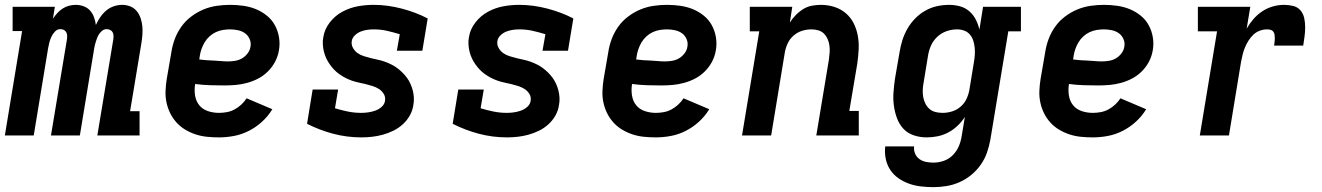

<svg xmlns="http://www.w3.org/2000/svg" viewBox="-26 -558 5446 791"><path d="M-6 0 65 -430H26V-530H200L192 -481Q200 -493 210 -504Q220 -515 232.5 -523Q245 -531 259 -534.5Q273 -538 286 -538Q303 -538 319 -532Q335 -526 345.5 -514Q356 -502 361.5 -486.5Q367 -471 369 -455Q376 -471 386.5 -486.5Q397 -502 411 -514Q425 -526 442.5 -532Q460 -538 477 -538Q495 -538 511 -531.5Q527 -525 537.5 -512Q548 -499 553.5 -482.5Q559 -466 560.5 -448.5Q562 -431 560.5 -413Q559 -395 556 -377L510 -100H549V0H375L441 -397Q442 -405 441.5 -412.5Q441 -420 437.5 -426Q434 -432 427 -435Q420 -438 413 -438Q401 -438 391 -428Q381 -418 376 -406Q371 -394 367.5 -382Q364 -370 362 -358L303 0H184L250 -397Q251 -405 250.5 -412.5Q250 -420 246.5 -426Q243 -432 236.5 -435Q230 -438 222 -438Q210 -438 200.5 -428Q191 -418 185.5 -406Q180 -394 177 -382Q174 -370 172 -358L113 0Z M876 8Q851 8 826.5 5.5Q802 3 779.5 -4.5Q757 -12 737 -24Q717 -36 701.5 -53Q686 -70 675.5 -91Q665 -112 660 -135.5Q655 -159 656 -183.5Q657 -208 661 -233L680 -343Q684 -370 694 -397Q704 -424 721 -448Q738 -472 762 -490Q786 -508 812.5 -519Q839 -530 867 -534Q895 -538 922 -538Q950 -538 977.5 -534Q1005 -530 1029 -520Q1053 -510 1073.5 -493.5Q1094 -477 1106.5 -454Q1119 -431 1123.5 -404Q1128 -377 1123 -350Q1119 -326 1107.5 -304Q1096 -282 1078 -264Q1060 -246 1038 -234.5Q1016 -223 992 -216.5Q968 -210 945 -208Q922 -206 898 -206Q868 -206 838 -207Q808 -208 778 -212Q774 -189 777.5 -165.5Q781 -142 794.5 -125Q808 -108 830 -100.5Q852 -93 876 -93Q892 -93 908.5 -96Q925 -99 940 -107Q955 -115 968 -127Q981 -139 990 -153L1096 -108Q1079 -80 1054 -57Q1029 -34 999.5 -19Q970 -4 938.5 2Q907 8 876 8ZM913 -305Q928 -305 943 -307.5Q958 -310 971 -317.5Q984 -325 994 -338Q1004 -351 1006 -366Q1009 -382 1002.5 -397Q996 -412 983.5 -421Q971 -430 954.5 -433.5Q938 -437 922 -437Q907 -437 892 -434.5Q877 -432 863 -425.5Q849 -419 837 -408Q825 -397 817 -383.5Q809 -370 804 -355.5Q799 -341 797 -327L795 -313Q809 -311 824 -310Q839 -309 854 -308.5Q869 -308 883.5 -306.5Q898 -305 913 -305Z M1463 8Q1403 8 1346.5 -7Q1290 -22 1239 -48L1262 -189H1367L1354 -112Q1380 -104 1407 -98.5Q1434 -93 1462 -93Q1476 -93 1490.5 -95Q1505 -97 1519.5 -102Q1534 -107 1546 -117.5Q1558 -128 1560 -142Q1563 -158 1555 -171Q1547 -184 1535 -191.5Q1523 -199 1509 -203.5Q1495 -208 1480.5 -211.5Q1466 -215 1451.5 -218Q1437 -221 1423 -226Q1409 -231 1396.5 -237.5Q1384 -244 1372 -252.5Q1360 -261 1350.5 -271Q1341 -281 1332.5 -293Q1324 -305 1318 -318Q1312 -331 1308.5 -345Q1305 -359 1304 -374.5Q1303 -390 1306 -405Q1311 -438 1333 -466Q1355 -494 1385 -510Q1415 -526 1447.5 -532Q1480 -538 1513 -538Q1543 -538 1572 -534Q1601 -530 1629.5 -522.5Q1658 -515 1684.5 -505Q1711 -495 1736 -482L1714 -349H1609L1621 -417Q1595 -425 1568.5 -431Q1542 -437 1514 -437Q1500 -437 1486.5 -435Q1473 -433 1460 -428Q1447 -423 1436 -412.5Q1425 -402 1423 -388Q1421 -373 1428.5 -360Q1436 -347 1447.5 -339Q1459 -331 1473.5 -326.5Q1488 -322 1502 -318.5Q1516 -315 1530.5 -312Q1545 -309 1559 -304Q1573 -299 1586 -292.5Q1599 -286 1610.5 -277.5Q1622 -269 1632 -259Q1642 -249 1650.5 -237.5Q1659 -226 1665 -212.5Q1671 -199 1674.5 -185.5Q1678 -172 1679 -156.5Q1680 -141 1677 -126Q1674 -103 1662.5 -82.5Q1651 -62 1633.5 -46Q1616 -30 1594.5 -19.5Q1573 -9 1551 -3Q1529 3 1507 5.5Q1485 8 1463 8Z M2063 8Q2003 8 1946.5 -7Q1890 -22 1839 -48L1862 -189H1967L1954 -112Q1980 -104 2007 -98.5Q2034 -93 2062 -93Q2076 -93 2090.5 -95Q2105 -97 2119.5 -102Q2134 -107 2146 -117.5Q2158 -128 2160 -142Q2163 -158 2155 -171Q2147 -184 2135 -191.5Q2123 -199 2109 -203.5Q2095 -208 2080.5 -211.5Q2066 -215 2051.5 -218Q2037 -221 2023 -226Q2009 -231 1996.5 -237.5Q1984 -244 1972 -252.5Q1960 -261 1950.5 -271Q1941 -281 1932.5 -293Q1924 -305 1918 -318Q1912 -331 1908.5 -345Q1905 -359 1904 -374.5Q1903 -390 1906 -405Q1911 -438 1933 -466Q1955 -494 1985 -510Q2015 -526 2047.5 -532Q2080 -538 2113 -538Q2143 -538 2172 -534Q2201 -530 2229.5 -522.5Q2258 -515 2284.5 -505Q2311 -495 2336 -482L2314 -349H2209L2221 -417Q2195 -425 2168.5 -431Q2142 -437 2114 -437Q2100 -437 2086.5 -435Q2073 -433 2060 -428Q2047 -423 2036 -412.5Q2025 -402 2023 -388Q2021 -373 2028.5 -360Q2036 -347 2047.5 -339Q2059 -331 2073.5 -326.5Q2088 -322 2102 -318.5Q2116 -315 2130.5 -312Q2145 -309 2159 -304Q2173 -299 2186 -292.5Q2199 -286 2210.5 -277.5Q2222 -269 2232 -259Q2242 -249 2250.5 -237.5Q2259 -226 2265 -212.5Q2271 -199 2274.5 -185.5Q2278 -172 2279 -156.5Q2280 -141 2277 -126Q2274 -103 2262.5 -82.5Q2251 -62 2233.5 -46Q2216 -30 2194.5 -19.5Q2173 -9 2151 -3Q2129 3 2107 5.5Q2085 8 2063 8Z M2676 8Q2651 8 2626.5 5.5Q2602 3 2579.5 -4.5Q2557 -12 2537 -24Q2517 -36 2501.5 -53Q2486 -70 2475.5 -91Q2465 -112 2460 -135.5Q2455 -159 2456 -183.5Q2457 -208 2461 -233L2480 -343Q2484 -370 2494 -397Q2504 -424 2521 -448Q2538 -472 2562 -490Q2586 -508 2612.5 -519Q2639 -530 2667 -534Q2695 -538 2722 -538Q2750 -538 2777.5 -534Q2805 -530 2829 -520Q2853 -510 2873.5 -493.5Q2894 -477 2906.5 -454Q2919 -431 2923.5 -404Q2928 -377 2923 -350Q2919 -326 2907.5 -304Q2896 -282 2878 -264Q2860 -246 2838 -234.5Q2816 -223 2792 -216.5Q2768 -210 2745 -208Q2722 -206 2698 -206Q2668 -206 2638 -207Q2608 -208 2578 -212Q2574 -189 2577.5 -165.5Q2581 -142 2594.5 -125Q2608 -108 2630 -100.5Q2652 -93 2676 -93Q2692 -93 2708.5 -96Q2725 -99 2740 -107Q2755 -115 2768 -127Q2781 -139 2790 -153L2896 -108Q2879 -80 2854 -57Q2829 -34 2799.5 -19Q2770 -4 2738.5 2Q2707 8 2676 8ZM2713 -305Q2728 -305 2743 -307.5Q2758 -310 2771 -317.5Q2784 -325 2794 -338Q2804 -351 2806 -366Q2809 -382 2802.5 -397Q2796 -412 2783.5 -421Q2771 -430 2754.5 -433.5Q2738 -437 2722 -437Q2707 -437 2692 -434.5Q2677 -432 2663 -425.5Q2649 -419 2637 -408Q2625 -397 2617 -383.5Q2609 -370 2604 -355.5Q2599 -341 2597 -327L2595 -313Q2609 -311 2624 -310Q2639 -309 2654 -308.5Q2669 -308 2683.5 -306.5Q2698 -305 2713 -305Z M3031 0 3102 -429H3063V-530H3238L3228 -465Q3238 -481 3252 -495.5Q3266 -510 3283 -520.5Q3300 -531 3319 -534.5Q3338 -538 3356 -538Q3385 -538 3411.5 -529.5Q3438 -521 3458.5 -503.5Q3479 -486 3491 -462Q3503 -438 3508 -410.5Q3513 -383 3511.5 -354.5Q3510 -326 3506 -297L3473 -101H3512V0H3337L3389 -313Q3391 -328 3392 -342.5Q3393 -357 3391 -371Q3389 -385 3383.5 -397.5Q3378 -410 3368.5 -419.5Q3359 -429 3345.5 -433Q3332 -437 3317 -437Q3297 -437 3278 -431Q3259 -425 3243 -411Q3227 -397 3218.5 -378Q3210 -359 3207 -340L3151 0Z M3820 213Q3794 213 3768 210Q3742 207 3718.5 198.5Q3695 190 3675 176Q3655 162 3641.5 141.5Q3628 121 3623 96Q3618 71 3621 45H3740Q3738 61 3744 75Q3750 89 3762 97.5Q3774 106 3789 109Q3804 112 3820 112Q3841 112 3862.5 104.5Q3884 97 3900 80.5Q3916 64 3924.5 43.5Q3933 23 3936 2L3949 -76Q3936 -56 3918.5 -39.5Q3901 -23 3880 -12Q3859 -1 3836.5 3.5Q3814 8 3792 8Q3764 8 3738.5 -0.5Q3713 -9 3695.5 -28Q3678 -47 3669 -72Q3660 -97 3656.5 -123.5Q3653 -150 3655 -177.5Q3657 -205 3661 -233L3680 -343Q3684 -368 3691.5 -392Q3699 -416 3712 -439Q3725 -462 3744 -481.5Q3763 -501 3786 -514Q3809 -527 3834 -532.5Q3859 -538 3884 -538Q3907 -538 3929 -532Q3951 -526 3967.5 -511.5Q3984 -497 3994 -477.5Q4004 -458 4009 -436L4024 -530H4180V-429H4128L4054 18Q4049 45 4040 71Q4031 97 4014.5 120.5Q3998 144 3975.5 162.5Q3953 181 3927 192.5Q3901 204 3873.5 208.5Q3846 213 3820 213ZM3857 -93Q3877 -93 3896.5 -99Q3916 -105 3932 -119Q3948 -133 3956.5 -152Q3965 -171 3968 -190L3986 -300Q3989 -316 3990 -331.5Q3991 -347 3989.5 -362Q3988 -377 3983.5 -391Q3979 -405 3969.5 -416Q3960 -427 3946 -432Q3932 -437 3917 -437Q3895 -437 3873.5 -429.5Q3852 -422 3835 -406Q3818 -390 3809 -369Q3800 -348 3797 -327L3779 -217Q3776 -202 3775.5 -187Q3775 -172 3777.5 -158Q3780 -144 3786.5 -131Q3793 -118 3803.5 -109Q3814 -100 3828 -96.5Q3842 -93 3857 -93Z M4476 8Q4451 8 4426.5 5.5Q4402 3 4379.5 -4.5Q4357 -12 4337 -24Q4317 -36 4301.5 -53Q4286 -70 4275.5 -91Q4265 -112 4260 -135.5Q4255 -159 4256 -183.5Q4257 -208 4261 -233L4280 -343Q4284 -370 4294 -397Q4304 -424 4321 -448Q4338 -472 4362 -490Q4386 -508 4412.5 -519Q4439 -530 4467 -534Q4495 -538 4522 -538Q4550 -538 4577.5 -534Q4605 -530 4629 -520Q4653 -510 4673.5 -493.5Q4694 -477 4706.5 -454Q4719 -431 4723.5 -404Q4728 -377 4723 -350Q4719 -326 4707.5 -304Q4696 -282 4678 -264Q4660 -246 4638 -234.5Q4616 -223 4592 -216.5Q4568 -210 4545 -208Q4522 -206 4498 -206Q4468 -206 4438 -207Q4408 -208 4378 -212Q4374 -189 4377.5 -165.5Q4381 -142 4394.5 -125Q4408 -108 4430 -100.5Q4452 -93 4476 -93Q4492 -93 4508.5 -96Q4525 -99 4540 -107Q4555 -115 4568 -127Q4581 -139 4590 -153L4696 -108Q4679 -80 4654 -57Q4629 -34 4599.5 -19Q4570 -4 4538.5 2Q4507 8 4476 8ZM4513 -305Q4528 -305 4543 -307.5Q4558 -310 4571 -317.5Q4584 -325 4594 -338Q4604 -351 4606 -366Q4609 -382 4602.5 -397Q4596 -412 4583.5 -421Q4571 -430 4554.5 -433.5Q4538 -437 4522 -437Q4507 -437 4492 -434.5Q4477 -432 4463 -425.5Q4449 -419 4437 -408Q4425 -397 4417 -383.5Q4409 -370 4404 -355.5Q4399 -341 4397 -327L4395 -313Q4409 -311 4424 -310Q4439 -309 4454 -308.5Q4469 -308 4483.5 -306.5Q4498 -305 4513 -305Z M4917 0 4988 -429H4909V-530H5125L5110 -440Q5122 -461 5138 -479.5Q5154 -498 5174.5 -511.5Q5195 -525 5218 -531.5Q5241 -538 5264 -538Q5283 -538 5301.5 -533.5Q5320 -529 5331.5 -515.5Q5343 -502 5347 -484Q5351 -466 5351 -446.5Q5351 -427 5348.5 -408Q5346 -389 5343 -370H5223Q5224 -377 5225 -384.5Q5226 -392 5226 -399.5Q5226 -407 5225 -414.5Q5224 -422 5220 -427.5Q5216 -433 5209 -435Q5202 -437 5194 -437Q5179 -437 5164 -431.5Q5149 -426 5137.5 -415Q5126 -404 5117.5 -390.5Q5109 -377 5103 -362.5Q5097 -348 5093.5 -333.5Q5090 -319 5087 -304L5037 0Z"/></svg>

Font: Iosevka Curly Slab Extended
Style: Bold Italic
Weight: 700
Width: 7
Italic angle: -9°
Monospace: yes
Designer: Belleve Invis
Foundry: Belleve Invis
Version: Version 11.0.0; ttfautohint (v1.8.3)